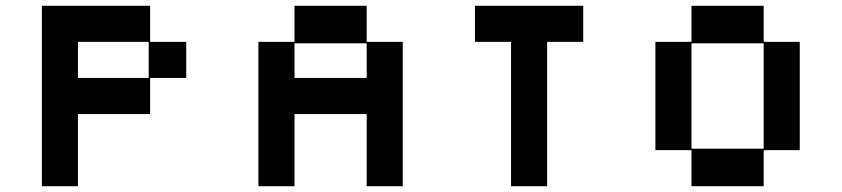

<svg xmlns="http://www.w3.org/2000/svg" viewBox="-20 -645 2915 665"><path d="M125 0V-625H500V-500H625V-375H500V-250H250V0ZM250 -375H495V-500H250Z M875 0V-500H1000V-625H1250V-500H1375V0H1250V-250H1000V0ZM1000 -375H1250V-495H1000Z M1750 0V-500H1625V-625H2000V-500H1875V0Z M2375 0V-125H2250V-500H2375V-625H2625V-500H2750V-125H2625V0ZM2375 -130H2625V-495H2375Z"/></svg>

Font: Silkscreen
Style: Regular
Weight: 400
Designer: Jason Kottke
Foundry: Jason Kottke
Version: Version 1.001; ttfautohint (v1.8.4.7-5d5b)